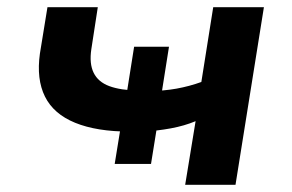

<svg xmlns="http://www.w3.org/2000/svg" viewBox="-20 -514 811 534"><path d="M495 0 524 -177Q493 -164 455 -157Q417 -150 378 -148L419 -176L400 -58H299L318 -175L341 -148Q249 -148 189 -172.5Q129 -197 105 -245.5Q81 -294 91 -365L112 -494H252L234 -377Q228 -337 240.5 -311.5Q253 -286 284 -274.5Q315 -263 365 -262L331 -245L353 -384H450L428 -245L396 -261Q435 -261 471 -267.5Q507 -274 540 -286L573 -494H714L635 0Z"/></svg>

Font: Nunito Sans 10pt Expanded
Style: Bold Italic
Weight: 700
Width: 7
Italic angle: -9°
Designer: Vernon Adams
Foundry: Vernon Adams
Version: Version 3.101;gftools[0.9.27]